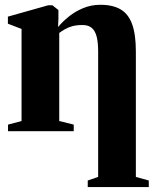

<svg xmlns="http://www.w3.org/2000/svg" viewBox="-20 -548 648 802"><path d="M346.5 233.5V206L390 191V-332Q390 -369.5 384 -394Q378 -418.5 363.8 -431Q349.5 -443.5 324.5 -443.5Q300.5 -443.5 282.8 -438.8Q265 -434 251.8 -426.2Q238.5 -418.5 227.5 -410.5V-42.5L288 -27.5V0H13.5V-27.5L70 -42.5V-427L13 -449V-478.5L181.5 -526H199L224 -506V-468.5L222.5 -435Q241.5 -458 268 -479.2Q294.5 -500.5 327.8 -514.2Q361 -528 399.5 -528Q451.5 -528 484.2 -508.5Q517 -489 532.2 -446.2Q547.5 -403.5 547.5 -333V191L601.5 206V233.5Z"/></svg>

Font: Merriweather 120pt ExtraBold
Style: Regular
Weight: 800
Version: Version 2.100